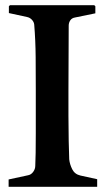

<svg xmlns="http://www.w3.org/2000/svg" viewBox="-20 -716 405 735"><path d="M267 -649Q255 -647 249 -638Q243 -629 243 -618L242 -367Q242 -324 242 -273Q242 -222 243 -177Q244 -132 245 -106Q247 -87 256.5 -68Q266 -49 288 -44L352 -30V-1H13V-29L87 -45Q99 -47 107 -58Q115 -69 115 -81Q116 -97 116.5 -130.5Q117 -164 117 -206.5Q117 -249 117 -292.5Q117 -336 117 -372Q117 -434 116.5 -497.5Q116 -561 111 -622Q110 -632 102 -640.5Q94 -649 83 -651L14 -666V-692L18 -696H341L345 -692V-665Z"/></svg>

Font: Aref Ruqaa Ink
Style: Bold
Weight: 700
Designer: Abdullah Aref
Version: Version 1.005